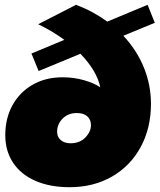

<svg xmlns="http://www.w3.org/2000/svg" viewBox="-20 -772 665 800"><path d="M494 -623Q550 -563 579.5 -490.5Q609 -418 609 -339Q609 -239 566.5 -160Q524 -81 447 -36.5Q370 8 270 8Q188 8 127.5 -18.5Q67 -45 34.5 -94Q2 -143 2 -209Q2 -279 32 -333.5Q62 -388 116 -419Q170 -450 241 -450Q287 -450 329.5 -438Q372 -426 398 -408Q383 -478 315 -548L141 -476L111 -549L248 -606Q196 -644 139 -671L297 -752Q368 -725 427 -682L595 -752L625 -677ZM359 -251Q359 -273 344 -287Q329 -301 300 -301Q264 -301 241 -278Q218 -255 218 -223Q218 -201 233.5 -188Q249 -175 274 -175Q312 -175 335.5 -199Q359 -223 359 -251Z"/></svg>

Font: TypoPRO Montserrat
Style: Italic
Weight: 900
Italic angle: -11.3°
Designer: Julieta Ulanovsky
Foundry: Julieta Ulanovsky
Version: Version 6.001